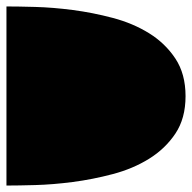

<svg xmlns="http://www.w3.org/2000/svg" viewBox="-20 -575 595 595"><path d="M0 0Q35 0 89.5 -1.5Q144 -3 205.5 -11Q267 -19 329.5 -35.5Q392 -52 442 -83Q492 -114 523.5 -161Q555 -208 555 -277Q555 -346 523.5 -393.5Q492 -441 442 -472Q392 -503 329.5 -519.5Q267 -536 205.5 -544Q144 -552 89.5 -553.5Q35 -555 0 -555Z"/></svg>

Font: Relief SingleLine Ornament
Style: Regular
Weight: 400
Designer: François Chastanet, Noëlie Dayma, Élisa Garzelli
Foundry: institut supérieur des arts et du design Toulouse / isdaT
Version: Version 1.000